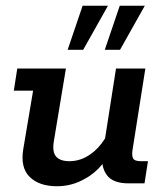

<svg xmlns="http://www.w3.org/2000/svg" viewBox="-20 -637 570 667"><path d="M178 10Q116 10 83 -22.5Q50 -55 61 -120L95 -322H28L40 -399H209L167 -146Q161 -109 175 -93Q189 -77 221 -77Q260 -77 294 -101Q322 -120 345 -156L383 -399H485L441 -120Q437 -98 442 -87.5Q447 -77 469 -77H494L482 0H427Q372 0 351 -29Q339 -45 336 -67Q309 -34 275 -16Q230 10 178 10ZM215 -464 267 -617H355L269 -464ZM344 -464 396 -617H483L397 -464Z"/></svg>

Font: Rokkitt SemiBold SemiBold
Style: Italic
Weight: 600
Italic angle: -9°
Version: Version 3.103